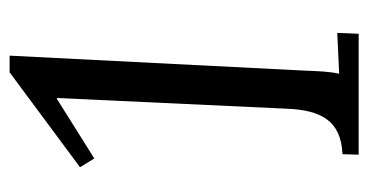

<svg xmlns="http://www.w3.org/2000/svg" viewBox="-201 -555 756 394"><g transform="rotate(-90 177.0 -358.0)"><path d="M259.8 -716.3H225.6L30.8 -571.8L48.8 -542.5L170.9 -619.1H172.9L150.9 -147C147.9 -78.1 127 -36.1 57.6 -33.2L56.6 0H304.7L306.6 -43.9L222.7 -40C227.1 -59.1 228 -83 229 -108.9Z"/></g></svg>

Font: Lora Italic
Style: Regular
Weight: 400
Italic angle: -3°
Designer: Olga Karpushina, Alexei Vanyashin
Foundry: Cyreal
Version: Version 1.011;PS 001.011;hotconv 1.0.70;makeotf.lib2.5.58329